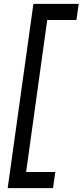

<svg xmlns="http://www.w3.org/2000/svg" viewBox="-20 -800 430 1000"><path d="M20 180H256L268 96H116L226 -696H378L390 -780H154Z"/></svg>

Font: Mohave
Style: Italic
Weight: 400
Italic angle: -8°
Designer: Gumpita Rahayu
Foundry: Tokotype
Version: Version 2.002;PS 002.002;hotconv 1.0.88;makeotf.lib2.5.64775